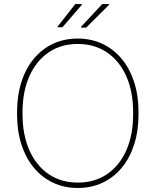

<svg xmlns="http://www.w3.org/2000/svg" viewBox="-20 -910 767 940"><path d="M361.3 10.3Q294.9 10.3 240.2 -15.4Q185.5 -41 146 -88.6Q106.4 -136.2 85 -202.6Q63.5 -269 63.5 -351.1V-359.9Q63.5 -441.9 84.7 -508.3Q106 -574.7 145.5 -622.3Q185.1 -669.9 239.5 -695.6Q293.9 -721.2 360.4 -721.2Q426.3 -721.2 481 -695.6Q535.6 -669.9 575.4 -622.3Q615.2 -574.7 636.7 -508.3Q658.2 -441.9 658.2 -359.9V-351.1Q658.2 -269 636.7 -202.4Q615.2 -135.7 575.9 -88.4Q536.6 -41 481.9 -15.4Q427.2 10.3 361.3 10.3ZM361.3 -16.1Q443.8 -16.1 504.6 -57.6Q565.4 -99.1 598.6 -174.6Q631.8 -250 631.8 -351.1V-360.8Q631.8 -461.4 598.4 -536.6Q564.9 -611.8 503.9 -653.3Q442.9 -694.8 360.4 -694.8Q278.3 -694.8 217.8 -653.3Q157.2 -611.8 123.8 -536.6Q90.3 -461.4 90.3 -360.8V-351.1Q90.3 -250 123.8 -174.6Q157.2 -99.1 218 -57.6Q278.8 -16.1 361.3 -16.1ZM377 -774.9 376 -777.8 480.5 -890.1H513.7L514.6 -887.2L401.9 -774.9ZM262.2 -776.4 261.2 -778.8 348.6 -890.1H379.9L381.3 -887.2L285.6 -776.4Z"/></svg>

Font: Roboto Slab LO Thin
Style: Regular
Weight: 250
Designer: Google
Version: Version 2.00;September 28, 2018;FontCreator 11.5.0.2427 64-b